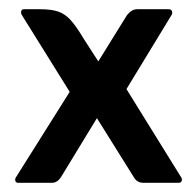

<svg xmlns="http://www.w3.org/2000/svg" viewBox="-20 -396 424 416"><path d="M190 -140 112 -12Q104 0 93 0H19Q15 0 13.5 -3.5Q12 -7 14 -11L131 -197L27 -364Q25 -368 26 -372Q27 -376 32 -376H67Q91 -376 106 -371Q121 -366 133.5 -352Q146 -338 162 -311L193 -263L255 -363Q265 -376 277 -376H345Q351 -376 352.5 -372Q354 -368 352 -364L254 -203L373 -11Q375 -7 373.5 -3.5Q372 0 367 0H290Q277 0 270 -12Z"/></svg>

Font: Zain
Style: Bold
Weight: 700
Designer: Zain,Boutros
Foundry: Mobile Telecommunications Company (Zain), 2024
Version: Version 1.50; ttfautohint (v1.8.4)